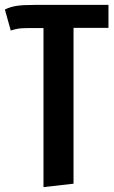

<svg xmlns="http://www.w3.org/2000/svg" viewBox="-27 -549 466 786"><path d="M417 -435H274V203L151 217V-434H88Q62 -434 49 -432Q36 -430 17 -424L-7 -510Q15 -521 41 -525Q67 -529 118 -529H417Z"/></svg>

Font: Fira Sans Extra Condensed Medium
Style: Regular
Weight: 500
Width: 1
Designer: Carrois Corporate & Edenspiekermann AG
Foundry: Carrois Corporate GbR & Edenspiekermann AG
Version: Version 4.203